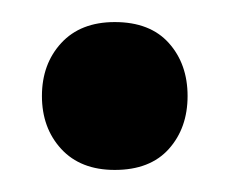

<svg xmlns="http://www.w3.org/2000/svg" viewBox="-20 -140 208 174"><path d="M18 -53Q18 -82 35.5 -101Q53 -120 84 -120Q116 -120 133 -101Q150 -82 150 -53Q150 -24 133 -5Q116 14 84 14Q53 14 35.5 -5Q18 -24 18 -53Z"/></svg>

Font: Baloo Bhaina 2 Medium
Style: Regular
Weight: 500
Designer: Yesha Goshar, Manish Minz, Shuchita Grover and Ek Type
Foundry: Ek Type
Version: Version 1.640;hotconv 1.0.111;makeotfexe 2.5.65597; ttfautoh